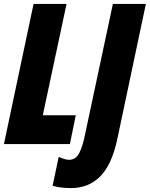

<svg xmlns="http://www.w3.org/2000/svg" viewBox="-25 -734 763 978"><path d="M146 -714H314L193 -147H361L331 0H-5ZM243 212 274 65Q306 80 327 80Q362 80 379.5 44Q397 8 408 -48L550 -714H718L572 -23Q544 106 485 165Q426 224 337 224Q280 224 243 212Z"/></svg>

Font: Noto Sans UI CondBlack
Style: Italic
Weight: 900
Width: 3
Italic angle: -12°
Designer: Monotype Design Team
Foundry: Monotype Imaging Inc.
Version: Version 1.001